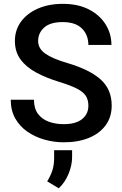

<svg xmlns="http://www.w3.org/2000/svg" viewBox="-20 -741 645 1013"><path d="M446.3 -183.1Q446.3 -212.4 433.8 -233.4Q421.4 -254.4 388.4 -272Q355.5 -289.6 293.5 -308.6Q226.1 -329.1 173.1 -357.2Q120.1 -385.3 89.4 -426Q58.6 -466.8 58.6 -524.9Q58.6 -582.5 90.6 -626.5Q122.6 -670.4 179.7 -695.6Q236.8 -720.7 312 -720.7Q391.6 -720.7 448.7 -691.4Q505.9 -662.1 536.9 -612.8Q567.9 -563.5 567.9 -503.9H446.3Q446.3 -556.2 412.6 -590.3Q378.9 -624.5 310.5 -624.5Q245.1 -624.5 213.1 -595.7Q181.2 -566.9 181.2 -524.9Q181.2 -484.9 218.8 -458.3Q256.3 -431.6 334.5 -408.7Q452.6 -374 511 -321.8Q569.3 -269.5 569.3 -184.1Q569.3 -124 537.8 -80.6Q506.3 -37.1 449.5 -13.7Q392.6 9.8 315.9 9.8Q264.6 9.8 215.1 -4.2Q165.5 -18.1 125 -45.9Q84.5 -73.7 60.5 -116Q36.6 -158.2 36.6 -214.8H159.2Q159.2 -168.9 180.2 -140.6Q201.2 -112.3 236.8 -99.1Q272.5 -85.9 315.9 -85.9Q380.4 -85.9 413.3 -112.8Q446.3 -139.6 446.3 -183.1ZM360.4 51.3V87.9Q360.4 130.4 341.6 176.3Q322.8 222.2 290 252.4L229 215.8Q246.1 188.5 255.9 159.2Q265.6 129.9 265.6 92.3V51.3Z"/></svg>

Font: Vazirmatn UI Medium
Style: Regular
Weight: 500
Designer: Saber Rastikerdar
Foundry: Saber Rastikerdar
Version: Version 33.003